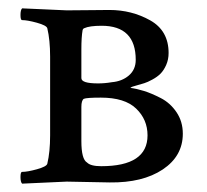

<svg xmlns="http://www.w3.org/2000/svg" viewBox="-20 -439 497 462"><path d="M222.7 -204.1Q188.5 -204.1 181.6 -201.2Q175.8 -197.3 175.8 -181.6V-99.6Q175.8 -55.7 189.5 -47.9Q198.2 -39.1 223.6 -39.1Q335 -39.1 335 -113.3Q335 -151.4 307.6 -177.7Q280.3 -204.1 222.7 -204.1ZM224.6 -377Q195.3 -377 182.6 -371.1Q179.7 -370.1 178.7 -366.2Q175.8 -349.6 175.8 -320.3V-251Q175.8 -238.3 215.8 -238.3Q232.4 -238.3 249 -241.2Q273.4 -243.2 290 -257.3Q306.6 -271.5 306.6 -294.9Q306.6 -377 224.6 -377ZM100.6 -113.3V-302.7Q100.6 -342.8 93.8 -371.1Q91.8 -377.9 68.8 -384.3Q45.9 -390.6 33.2 -390.6Q29.3 -390.6 29.3 -402.8Q29.3 -415 33.2 -418.9Q135.7 -414.1 140.6 -414.1Q174.8 -414.1 200.2 -414.6Q225.6 -415 243.2 -415Q296.9 -415 341.3 -390.1Q385.7 -365.2 385.7 -311.5Q385.7 -295.9 379.9 -282.7Q374 -269.5 366.2 -261.7Q358.4 -253.9 346.7 -247.6Q335 -241.2 327.1 -238.8Q319.3 -236.3 308.6 -233.4L298.8 -230.5Q293.9 -228.5 293.9 -227.5Q308.6 -225.6 326.2 -220.2Q343.8 -214.8 366.7 -203.1Q389.6 -191.4 404.8 -168.9Q419.9 -146.5 419.9 -117.2Q419.9 -63.5 371.6 -31.2Q323.2 1 244.1 0L140.6 -2Q135.7 -2 33.2 2.9Q29.3 -1 29.3 -13.2Q29.3 -25.4 33.2 -25.4Q45.9 -25.4 68.8 -31.7Q91.8 -38.1 93.8 -44.9Q100.6 -73.2 100.6 -113.3Z"/></svg>

Font: Crimson Text
Style: Regular
Weight: 400
Version: Version 0.13